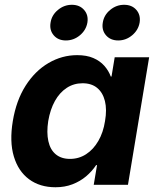

<svg xmlns="http://www.w3.org/2000/svg" viewBox="-20 -767 651 797"><path d="M210.4 10.3Q145.5 10.3 100.6 -22.9Q55.7 -56.2 37.4 -117.7Q19 -179.2 33.2 -264.6Q47.4 -350.1 86.4 -411.4Q125.5 -472.7 181.4 -505.4Q237.3 -538.1 300.3 -538.1Q339.8 -538.1 367.4 -526.1Q395 -514.2 412.8 -494.1Q430.7 -474.1 439.9 -449.2H442.9L456.1 -529.3H599.1L511.2 0H369.1L382.8 -81.5H378.9Q361.8 -55.7 337.2 -34.9Q312.5 -14.2 280.8 -2Q249 10.3 210.4 10.3ZM270.5 -107.4Q307.6 -107.4 337.6 -127Q367.7 -146.5 388.2 -181.9Q408.7 -217.3 416 -264.6Q424.3 -312.5 415.5 -347.7Q406.7 -382.8 383.3 -402.1Q359.9 -421.4 322.8 -421.4Q286.1 -421.4 256.8 -402.1Q227.5 -382.8 208 -347.9Q188.5 -313 180.2 -264.6Q172.9 -216.8 180.7 -181.2Q188.5 -145.5 211.4 -126.5Q234.4 -107.4 270.5 -107.4ZM470.7 -599.1Q438.5 -599.1 419.9 -620.6Q401.4 -642.1 406.7 -673.3Q411.6 -704.6 437.3 -725.8Q462.9 -747.1 495.1 -747.1Q527.8 -747.1 546.1 -725.8Q564.5 -704.6 559.6 -673.3Q554.2 -642.1 528.6 -620.6Q502.9 -599.1 470.7 -599.1ZM253.4 -599.1Q221.2 -599.1 202.9 -620.6Q184.6 -642.1 189.9 -673.3Q194.8 -704.6 220.5 -725.8Q246.1 -747.1 278.3 -747.1Q310.5 -747.1 329.1 -725.8Q347.7 -704.6 342.8 -673.3Q337.4 -642.1 311.8 -620.6Q286.1 -599.1 253.4 -599.1Z"/></svg>

Font: Inter 24pt
Style: Bold Italic
Weight: 700
Italic angle: -9.3988°
Version: Version 4.001;git-66647c0bb